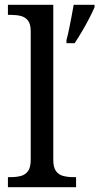

<svg xmlns="http://www.w3.org/2000/svg" viewBox="-20 -780 414 800"><path d="M13 0V-42H26Q49 -42 67.5 -47Q86 -52 97 -67.5Q108 -83 108 -114V-650Q108 -680 96.5 -694.5Q85 -709 66.5 -713.5Q48 -718 26 -718H13V-760H202V-114Q202 -83 213 -67.5Q224 -52 243 -47Q262 -42 284 -42H297V0ZM257 -613Q263 -635 268 -660Q273 -685 278 -710.5Q283 -736 287 -760H374V-750Q365 -729 351 -702Q337 -675 321 -648Q305 -621 291 -600H257Z"/></svg>

Font: Noto Serif Armenian
Style: Regular
Weight: 400
Designer: Monotype Design Team
Foundry: Monotype Imaging Inc.
Version: Version 2.007